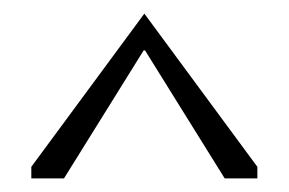

<svg xmlns="http://www.w3.org/2000/svg" viewBox="-20 -582 424 282"><path d="M26 -320V-337L192 -562L358 -337V-320H310L193 -508H191L74 -320Z"/></svg>

Font: Darker Grotesque
Style: Regular
Weight: 400
Designer: Gabriel Lam
Foundry: TypeRant
Version: Version 1.000;gftools[0.9.28]